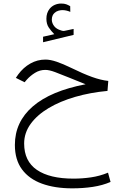

<svg xmlns="http://www.w3.org/2000/svg" viewBox="-20 -720 698 1071"><path d="M282.7 -529.3Q265.6 -546.4 252.2 -566.2Q238.8 -585.9 238.8 -615.7Q238.8 -648.4 256.8 -670.9Q268.6 -685.5 285.6 -692.9Q302.7 -700.2 320.8 -700.2Q338.4 -700.2 349.1 -696.3Q359.9 -692.4 371.6 -685.5L372.1 -653.8Q349.6 -663.6 327.6 -663.6Q317.9 -663.6 305.7 -660.2Q293.5 -656.7 284.2 -647.9Q277.3 -642.1 273.2 -632.6Q269 -623 269 -609.4Q269.5 -590.8 282.2 -574.2Q294.9 -557.6 320.8 -550.3Q322.3 -549.8 325.4 -548.6Q328.6 -547.4 333.5 -547.4Q337.4 -547.4 339.8 -547.9L390.6 -558.6V-525.4L220.2 -484.4V-515.1ZM457.5 -250Q439.5 -257.3 427.7 -262Q416 -266.6 403.3 -271.7Q390.6 -276.9 369.1 -285.6Q319.8 -305.7 287.1 -317.9Q254.4 -330.1 232.9 -330.1Q201.7 -330.1 175.3 -313.7Q148.9 -297.4 128.9 -274.9L117.2 -261.2L68.4 -285.6L81.5 -304.7Q110.4 -343.8 149.4 -365.7Q188.5 -387.7 233.4 -387.7Q260.7 -387.7 296.4 -375.5Q332 -363.3 375 -342.3Q444.8 -308.1 493.9 -290.5Q543 -272.9 584 -268.6L579.6 -212.9Q483.9 -204.1 399.7 -179.7Q315.4 -155.3 251.5 -117.2Q187.5 -79.1 151.1 -29.1Q114.7 21 114.7 80.6Q114.7 179.2 186 227.8Q257.3 276.4 389.6 276.4Q439 276.4 487.8 269.3Q536.6 262.2 582.5 243.2L596.7 294.9Q551.3 314.5 497.3 322.5Q443.4 330.6 382.8 330.6Q285.6 330.6 213.9 304.4Q142.1 278.3 102.5 224.6Q63 170.9 63 88.4Q63 -40 163.1 -126.5Q263.2 -212.9 457.5 -250Z"/></svg>

Font: Vazir Thin FD-WOL-UI
Style: Thin-FD-WOL-UI
Weight: 100
Designer: Saber Rastikerdar
Foundry: Saber Rastikerdar
Version: Version 30.1.0